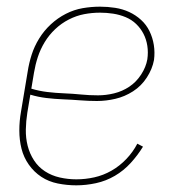

<svg xmlns="http://www.w3.org/2000/svg" viewBox="-20 -548 540 576"><path d="M209 8Q181 8 153.5 2.5Q126 -3 104 -17.5Q82 -32 66.5 -54Q51 -76 44.5 -102Q38 -128 38 -156.5Q38 -185 43 -213L63 -333Q67 -359 75 -384Q83 -409 97.5 -432.5Q112 -456 132.5 -475Q153 -494 177.5 -506.5Q202 -519 228 -523.5Q254 -528 280 -528Q303 -528 325.5 -524.5Q348 -521 367.5 -512Q387 -503 403 -488.5Q419 -474 428.5 -454.5Q438 -435 441.5 -413Q445 -391 442 -368Q437 -341 420.5 -315.5Q404 -290 379 -274Q354 -258 326 -251.5Q298 -245 271 -245Q246 -245 220.5 -247Q195 -249 169.5 -250Q144 -251 119 -254Q94 -257 71 -264L62 -210Q58 -185 57.5 -159.5Q57 -134 63 -110.5Q69 -87 82 -67Q95 -47 115 -34Q135 -21 159.5 -15.5Q184 -10 209 -10Q236 -10 263 -16Q290 -22 314.5 -36Q339 -50 359 -71Q379 -92 392 -117L409 -108Q393 -82 372 -59Q351 -36 324.5 -20.5Q298 -5 268 1.5Q238 8 209 8ZM274 -262Q298 -262 322.5 -268Q347 -274 368 -288Q389 -302 403.5 -324.5Q418 -347 422 -370Q425 -391 422 -410.5Q419 -430 410.5 -446.5Q402 -463 388.5 -476Q375 -489 357 -496.5Q339 -504 319.5 -507Q300 -510 280 -510Q256 -510 232.5 -505.5Q209 -501 186.5 -489.5Q164 -478 145.5 -460.5Q127 -443 114 -421.5Q101 -400 93.5 -377Q86 -354 82 -330L74 -282Q97 -275 122 -272Q147 -269 172.5 -268Q198 -267 223 -264.5Q248 -262 274 -262Z"/></svg>

Font: Iosevka Curly Thin
Style: Italic
Weight: 100
Italic angle: -9°
Monospace: yes
Designer: Belleve Invis
Foundry: Belleve Invis
Version: Version 22.1.2; ttfautohint (v1.8.4)